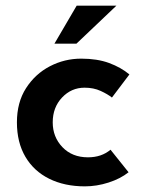

<svg xmlns="http://www.w3.org/2000/svg" viewBox="-20 -650 513 681"><path d="M436 -39Q407 -16 365 -2.5Q323 11 281 11Q209 11 154.5 -16Q100 -43 70 -94Q40 -145 40 -216Q40 -287 72.5 -337.5Q105 -388 157 -415Q209 -442 268 -442Q325 -442 367 -426.5Q409 -411 439 -386L377 -304Q362 -316 337 -327.5Q312 -339 280 -339Q233 -339 200 -304Q167 -269 167 -216Q167 -164 201.5 -128Q236 -92 292 -92Q340 -92 372 -119ZM393 -630 251 -495H173L252 -630Z"/></svg>

Font: Reem Kufi SemiBold
Style: Regular
Weight: 600
Designer: Khaled Hosny
Version: Version 1.001